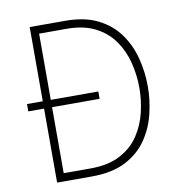

<svg xmlns="http://www.w3.org/2000/svg" viewBox="-79 -776 823 851"><g transform="rotate(-10 332.5 -350.0)"><path d="M39 -333V-366H360V-333ZM110 0V-700H270Q357 -700 416.5 -670Q476 -640 512 -589.8Q548 -539.5 564 -477.2Q580 -415 580 -350Q580 -289.5 565.2 -228Q550.5 -166.5 515.2 -114.8Q480 -63 419.2 -31.5Q358.5 0 266 0ZM146 -36H266Q347 -36 400.5 -64.2Q454 -92.5 485 -139Q516 -185.5 529 -240.8Q542 -296 542 -350Q542 -408 528 -464Q514 -520 482.2 -565.2Q450.5 -610.5 398.2 -637.2Q346 -664 270 -664H146Z"/></g></svg>

Font: Overpass Thin
Style: Regular
Weight: 250
Designer: Delve Withrington, Dave Bailey, Thomas Jockin
Foundry: Delve Fonts LLC
Version: Version 4.000